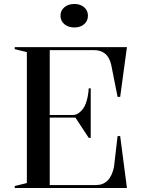

<svg xmlns="http://www.w3.org/2000/svg" viewBox="-20 -945 722 965"><path d="M54 0V-10L115 -25V-683L54 -698V-708H618L584 -458H571L539 -619Q530 -658 508 -675.5Q486 -693 454 -693H230V-367H346Q360 -367 372 -374.5Q384 -382 393 -393Q407 -409 415.5 -438Q424 -467 426 -501H436V-252H426L359 -354H230V-15H464Q498 -15 521 -38Q544 -61 553 -107L571 -261H584L618 0ZM354 -925Q384 -925 403 -908.5Q422 -892 422 -866Q422 -840 403 -823.5Q384 -807 354 -807Q323 -807 303.5 -823.5Q284 -840 284 -866Q284 -892 303.5 -908.5Q323 -925 354 -925Z"/></svg>

Font: Kalnia
Style: Regular
Weight: 400
Designer: Frida Medrano
Foundry: Frida Medrano
Version: Version 1.105